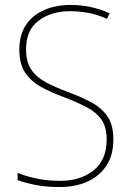

<svg xmlns="http://www.w3.org/2000/svg" viewBox="-20 -744 527 774"><path d="M221 10Q167 10 125.5 2Q84 -6 51 -18V-47Q86 -33 129 -24Q172 -15 223 -15Q304 -15 357 -57Q410 -99 410 -182Q410 -231 389.5 -261Q369 -291 330 -311.5Q291 -332 236 -353Q185 -372 145 -394Q105 -416 81.5 -451Q58 -486 58 -544Q58 -604 85 -644Q112 -684 159 -704Q206 -724 265 -724Q349 -724 422 -690L411 -668Q371 -686 333.5 -692.5Q296 -699 263 -699Q187 -699 136 -661Q85 -623 85 -546Q85 -493 107 -462Q129 -431 166.5 -411.5Q204 -392 249 -375Q306 -354 348 -331.5Q390 -309 413.5 -274.5Q437 -240 437 -182Q437 -118 408.5 -75.5Q380 -33 331.5 -11.5Q283 10 221 10Z"/></svg>

Font: Noto Sans SemiCondensed Thin
Style: Regular
Weight: 100
Width: 4
Designer: Monotype Design Team
Foundry: Monotype Imaging Inc.
Version: Version 2.013; ttfautohint (v1.8.4.7-5d5b)